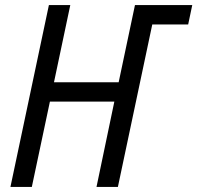

<svg xmlns="http://www.w3.org/2000/svg" viewBox="-20 -734 775 754"><path d="M172 -714H256L192 -411H446L510 -714H735L719 -638H578L443 0H359L429 -335H176L105 0H21Z"/></svg>

Font: Noto Sans UI Narrow
Style: Italic
Weight: 400
Width: 4
Italic angle: -12°
Designer: Monotype Design Team
Foundry: Monotype Imaging Inc.
Version: Version 1.001